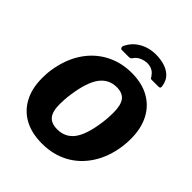

<svg xmlns="http://www.w3.org/2000/svg" viewBox="-255 -1116 1288 1288"><g transform="rotate(45 388.5 -472.0)"><path d="M358 10Q260 10 191 -27.5Q122 -65 85 -135Q48 -205 48 -301Q48 -319 49 -339Q50 -359 53 -378Q70 -494 124 -577.5Q178 -661 262 -706.5Q346 -752 450 -752Q546 -752 615 -713.5Q684 -675 721 -604Q758 -533 758 -435Q758 -418 757 -398.5Q756 -379 753 -359Q737 -246 683 -162.5Q629 -79 546 -34.5Q463 10 358 10ZM363 -130Q439 -130 482.5 -188Q526 -246 544 -376Q548 -405 549.5 -429.5Q551 -454 551 -475Q551 -548 526 -580.5Q501 -613 446 -613Q370 -613 325.5 -552Q281 -491 262 -357Q258 -329 256.5 -305.5Q255 -282 255 -262Q255 -192 281 -161Q307 -130 363 -130ZM293 -813Q284 -813 280.5 -822.5Q277 -832 282 -841Q301 -880 331 -904.5Q361 -929 398 -941.5Q435 -954 477 -954Q522 -954 560 -942Q598 -930 623.5 -904.5Q649 -879 656 -835Q658 -826 655.5 -819.5Q653 -813 641 -813H575Q567 -813 564 -819.5Q561 -826 553 -835Q546 -846 534.5 -854.5Q523 -863 508.5 -867.5Q494 -872 478 -872Q452 -872 425.5 -860.5Q399 -849 383 -825Q378 -817 371.5 -815Q365 -813 360 -813Z"/></g></svg>

Font: Libre Franklin ExtraBold
Style: Italic
Weight: 800
Italic angle: -8°
Designer: Pablo Impallari, Rodrigo Fuenzalida, Nhung Nguyen
Foundry: Impallari Type
Version: Version 3.000